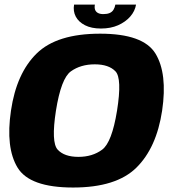

<svg xmlns="http://www.w3.org/2000/svg" viewBox="-20 -832 770 858"><path d="M306.5 6Q499.5 6 589.5 -82.8Q679.5 -171.5 704.5 -337.5Q729 -503.5 674.8 -592.5Q620.5 -681.5 427.5 -681.5Q234 -681.5 143.8 -593Q53.5 -504.5 29 -337.5Q4.5 -172 58.5 -83Q112.5 6 306.5 6ZM330.5 -131Q267.5 -131 237.8 -163.2Q208 -195.5 230 -337.5Q253 -482 296.8 -513.2Q340.5 -544.5 403.5 -544.5Q466 -544.5 496 -513.2Q526 -482 503 -337.5Q480 -195.5 436.5 -163.2Q393 -131 330.5 -131ZM431 -704.5Q474.5 -704.5 507.8 -719.2Q541 -734 562 -758Q583 -782 588 -811.5H495.5Q493 -798 487 -788.2Q481 -778.5 470 -773.8Q459 -769 442 -769Q427 -769 417.8 -774Q408.5 -779 405 -788.2Q401.5 -797.5 404 -811.5H311Q306 -782 318.5 -758Q331 -734 359.8 -719.2Q388.5 -704.5 431 -704.5Z"/></svg>

Font: Anybody Thin ExtraBold
Style: Italic
Weight: 800
Italic angle: -10°
Version: Version 1.113;gftools[0.9.25]